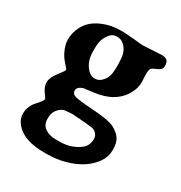

<svg xmlns="http://www.w3.org/2000/svg" viewBox="-166 -592 881 937"><g transform="rotate(30 274.0 -123.5)"><path d="M314.9 -333.5 314 -350.1Q314 -387.7 293.7 -413.8Q273.4 -439.9 246.1 -439.9H240.2Q215.3 -439.9 196.3 -411.4Q177.2 -382.8 177.2 -343.8V-318.8Q177.2 -272 199.5 -240.2Q221.7 -208.5 248 -208.5H251.5Q276.4 -208.5 295.2 -232.7Q314 -256.8 314 -288.6L314.5 -291.5L314.9 -294.9L315.4 -305.2V-330.1ZM341.8 4.4Q318.4 0.5 300.8 0.5L296.9 0L293.5 -0.5L271.5 -2Q267.6 -2.4 264.6 -2.4L248.5 -3.9H237.8L234.4 -3.4L224.1 -2.9L210.9 -1.5Q187.5 -1.5 168.5 19.3Q149.4 40 149.4 68.8V79.1Q149.4 110.4 173.6 127.2Q197.8 144 234.9 144H256.3Q318.8 144 365.7 109.9Q395 88.4 395 49.3L394.5 45.9Q394.5 30.8 381.3 17.6Q368.2 4.4 341.8 4.4ZM497.6 -403.8Q464.4 -389.2 462.4 -385.3Q456.5 -374 456.5 -349.1L457 -336.4Q458.5 -316.4 458.5 -307.1Q458.5 -275.4 442.4 -245.1Q398.4 -161.1 280.3 -147Q228 -140.6 226.1 -140.1Q195.3 -129.9 195.3 -109.4Q195.3 -91.3 214.8 -84.7Q234.4 -78.1 323 -72.3Q411.6 -66.4 442.6 -49.8Q473.6 -33.2 487.5 -11.5Q501.5 10.3 501.5 49.3Q501.5 88.4 479 120.6Q433.1 186.5 334.5 213.9Q285.6 227.5 232.9 227.5H217.8Q127.9 227.5 80.3 194.1Q32.7 160.6 32.7 112.3Q32.7 80.1 53.7 50.8Q57.6 45.4 74.5 26.9Q91.3 8.3 91.3 -1.5Q91.3 -2.4 73.7 -27.1Q56.2 -51.8 56.2 -76.7Q56.2 -101.6 82.5 -135.7Q108.9 -169.9 108.9 -174.3Q108.9 -178.7 83 -207Q57.6 -236.3 45.9 -278.3Q42 -292.5 42 -307.6Q42 -309.1 42 -311Q42 -338.9 53.2 -367.2Q71.8 -414.1 113.3 -439.5Q170.4 -475.1 246.1 -475.1H260.7Q264.6 -475.1 318.4 -471.2L344.7 -468.3Q366.7 -465.8 370.1 -465.8L476.1 -471.7Q499 -471.7 508.1 -462.2Q517.1 -452.6 517.1 -432.6Q517.1 -412.6 497.6 -403.8Z"/></g></svg>

Font: Averia Serif Libre
Style: Bold
Weight: 700
Version: Version 1.002